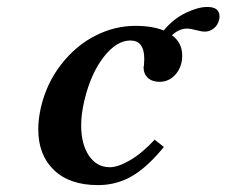

<svg xmlns="http://www.w3.org/2000/svg" viewBox="-20 -519 650 551"><path d="M566.9 -428.2Q559.1 -428.2 542.5 -432.6Q525.9 -437 517.1 -437Q494.1 -437 473.6 -418Q502.9 -396 502.9 -359.9Q502.9 -346.7 501 -339.8Q495.6 -315.9 478.5 -300Q461.4 -284.2 438 -284.2Q416.5 -284.2 404.3 -295.7Q392.1 -307.1 392.1 -325.2Q392.1 -329.1 393.1 -331.1Q393.1 -334 393.6 -340.6Q394 -347.2 394 -350.1Q394 -402.8 354 -402.8Q314.5 -402.8 277.6 -355.5Q240.7 -308.1 222.2 -231Q212.9 -191.4 212.9 -160.2Q212.9 -105 235.4 -72Q257.8 -39.1 294.9 -39.1Q318.8 -39.1 353.5 -59.3Q388.2 -79.6 423.8 -118.2L450.2 -97.2Q402.8 -39.1 358.6 -13.4Q314.5 12.2 261.2 12.2Q179.7 12.2 134.8 -31Q89.8 -74.2 89.8 -147.9Q89.8 -176.8 97.2 -210Q113.3 -279.8 155.5 -334Q197.8 -388.2 253.4 -416.5Q309.1 -444.8 368.2 -444.8Q417 -444.8 449.7 -431.6Q477.5 -464.8 512.7 -481.9Q547.9 -499 575.2 -499Q609.9 -499 609.9 -472.2Q609.9 -464.8 608.9 -462.9Q605.5 -447.3 593.8 -437.7Q582 -428.2 566.9 -428.2Z"/></svg>

Font: Linux Libertine G
Style: Semibold Italic
Weight: 600
Italic angle: -11.5°
Designer: Philipp H. Poll
Foundry: Philipp H. Poll
Version: Version 5.1.1